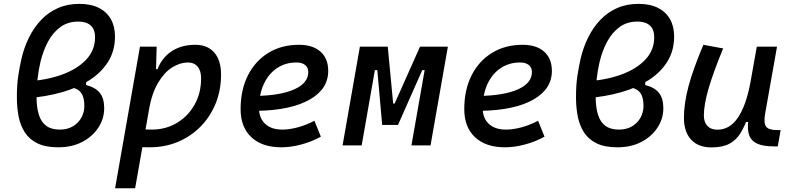

<svg xmlns="http://www.w3.org/2000/svg" viewBox="-20 -762 4142 1006"><path d="M126 -248 116.7 -335.4Q218.3 -340.8 300 -369.4Q381.8 -397.9 429.9 -447.8Q478 -497.6 478 -566.4Q478 -595.7 467.3 -613.8Q456.5 -631.8 436.8 -640.4Q417 -648.9 389.2 -648.9Q335.9 -648.9 296.9 -620.6Q257.8 -592.3 231.9 -544.4Q206.1 -496.6 191.9 -437.5Q181.6 -394.5 176.5 -346.7Q171.4 -298.8 171.4 -256.8Q171.4 -199.2 183.6 -160.6Q195.8 -122.1 222.7 -102.5Q249.5 -83 293 -83Q334 -83 362.8 -100.6Q391.6 -118.2 406.7 -146.2Q421.9 -174.3 421.9 -206.1Q421.9 -240.7 412.8 -262Q403.8 -283.2 383.8 -293.9Q363.8 -304.7 330.6 -307.6L431.2 -345.2V-316.4Q456.1 -310.1 473.9 -299.8Q491.7 -289.6 503.2 -275.1Q514.6 -260.7 520.3 -240.7Q525.9 -220.7 525.9 -194.3Q525.9 -141.1 496.1 -94.5Q466.3 -47.9 412.1 -19Q357.9 9.8 284.7 9.8Q218.3 9.8 175.8 -11.2Q133.3 -32.2 109.9 -68.8Q86.4 -105.5 77.4 -152.6Q68.4 -199.7 68.4 -252Q68.4 -317.9 75.7 -365.2Q83 -412.6 92.3 -453.6Q106.4 -514.6 132.6 -566.9Q158.7 -619.1 196.3 -658.4Q233.9 -697.8 283.7 -719.7Q333.5 -741.7 395.5 -741.7Q456.5 -741.7 498 -720.7Q539.6 -699.7 561 -661.4Q582.5 -623 582.5 -570.8Q582.5 -496.1 546.6 -438.7Q510.7 -381.3 447.8 -341.3Q384.8 -301.3 302.2 -278.1Q219.7 -254.9 126 -248Z M688 224.6H583L713.4 -517.6H800.8L797.4 -395ZM764.2 9.8Q728.5 9.8 693.4 7.1Q658.2 4.4 622.6 -0.5L671.4 -95.2Q703.1 -83 774.9 -83Q848.6 -83 907.2 -118.2Q965.8 -153.3 999.8 -214.1Q1033.7 -274.9 1033.7 -351.6Q1033.7 -391.1 1015.6 -412.8Q997.6 -434.6 964.4 -434.6Q923.8 -434.6 882.8 -409.2Q841.8 -383.8 809.1 -329.6Q776.4 -275.4 760.7 -189.5L779.8 -399.9H822.3L794.4 -362.8Q812 -441.4 866.7 -484.4Q921.4 -527.3 1003.4 -527.3Q1067.4 -527.3 1102.8 -486.6Q1138.2 -445.8 1138.2 -371.1Q1138.2 -289.6 1110.1 -220.2Q1082 -150.9 1031.2 -99.1Q980.5 -47.4 912.4 -18.8Q844.2 9.8 764.2 9.8Z M1458.5 -83Q1497.6 -83 1542 -95.2Q1586.4 -107.4 1627.4 -129.4L1661.1 -45.9Q1613.3 -19.5 1558.6 -4.9Q1503.9 9.8 1454.1 9.8Q1353.5 9.8 1297.1 -43Q1240.7 -95.7 1240.7 -189.9Q1240.7 -291.5 1279.1 -367.2Q1317.4 -442.9 1386.2 -485.1Q1455.1 -527.3 1546.9 -527.3Q1619.1 -527.3 1659.4 -491.2Q1699.7 -455.1 1699.7 -390.6Q1699.7 -294.9 1601.8 -239.7Q1503.9 -184.6 1328.6 -181.2L1318.4 -259.3Q1449.2 -261.2 1522.2 -293.9Q1595.2 -326.7 1595.2 -384.3Q1595.2 -407.7 1579.1 -421.1Q1563 -434.6 1533.2 -434.6Q1475.1 -434.6 1430.9 -404.8Q1386.7 -375 1362.1 -321.3Q1337.4 -267.6 1336.9 -195.8Q1337.4 -142.6 1369.6 -112.8Q1401.9 -83 1458.5 -83Z M2007.3 -107.4 2042 -219.7H2047.9L2180.7 -517.6H2242.2L2220.7 -394.5H2192.4L2065.4 -107.4ZM1774.9 0 1865.7 -517.6H1965.8L1875 0ZM1982.4 -107.4 1957 -394.5H1928.7L1950.2 -517.6H2011.7L2040 -219.7H2043.9L2033.7 -107.4ZM2135.7 0 2226.6 -517.6H2326.7L2235.8 0Z M2630.4 -83Q2669.4 -83 2713.9 -95.2Q2758.3 -107.4 2799.3 -129.4L2833 -45.9Q2785.2 -19.5 2730.5 -4.9Q2675.8 9.8 2626 9.8Q2525.4 9.8 2469 -43Q2412.6 -95.7 2412.6 -189.9Q2412.6 -291.5 2450.9 -367.2Q2489.3 -442.9 2558.1 -485.1Q2627 -527.3 2718.8 -527.3Q2791 -527.3 2831.3 -491.2Q2871.6 -455.1 2871.6 -390.6Q2871.6 -294.9 2773.7 -239.7Q2675.8 -184.6 2500.5 -181.2L2490.2 -259.3Q2621.1 -261.2 2694.1 -293.9Q2767.1 -326.7 2767.1 -384.3Q2767.1 -407.7 2751 -421.1Q2734.9 -434.6 2705.1 -434.6Q2647 -434.6 2602.8 -404.8Q2558.6 -375 2533.9 -321.3Q2509.3 -267.6 2508.8 -195.8Q2509.3 -142.6 2541.5 -112.8Q2573.7 -83 2630.4 -83Z M3055.7 -248 3046.4 -335.4Q3147.9 -340.8 3229.7 -369.4Q3311.5 -397.9 3359.6 -447.8Q3407.7 -497.6 3407.7 -566.4Q3407.7 -595.7 3397 -613.8Q3386.2 -631.8 3366.5 -640.4Q3346.7 -648.9 3318.8 -648.9Q3265.6 -648.9 3226.6 -620.6Q3187.5 -592.3 3161.6 -544.4Q3135.7 -496.6 3121.6 -437.5Q3111.3 -394.5 3106.2 -346.7Q3101.1 -298.8 3101.1 -256.8Q3101.1 -199.2 3113.3 -160.6Q3125.5 -122.1 3152.3 -102.5Q3179.2 -83 3222.7 -83Q3263.7 -83 3292.5 -100.6Q3321.3 -118.2 3336.4 -146.2Q3351.6 -174.3 3351.6 -206.1Q3351.6 -240.7 3342.5 -262Q3333.5 -283.2 3313.5 -293.9Q3293.5 -304.7 3260.3 -307.6L3360.8 -345.2V-316.4Q3385.7 -310.1 3403.6 -299.8Q3421.4 -289.6 3432.9 -275.1Q3444.3 -260.7 3450 -240.7Q3455.6 -220.7 3455.6 -194.3Q3455.6 -141.1 3425.8 -94.5Q3396 -47.9 3341.8 -19Q3287.6 9.8 3214.4 9.8Q3147.9 9.8 3105.5 -11.2Q3063 -32.2 3039.6 -68.8Q3016.1 -105.5 3007.1 -152.6Q2998 -199.7 2998 -252Q2998 -317.9 3005.4 -365.2Q3012.7 -412.6 3022 -453.6Q3036.1 -514.6 3062.3 -566.9Q3088.4 -619.1 3126 -658.4Q3163.6 -697.8 3213.4 -719.7Q3263.2 -741.7 3325.2 -741.7Q3386.2 -741.7 3427.7 -720.7Q3469.2 -699.7 3490.7 -661.4Q3512.2 -623 3512.2 -570.8Q3512.2 -496.1 3476.3 -438.7Q3440.4 -381.3 3377.4 -341.3Q3314.5 -301.3 3231.9 -278.1Q3149.4 -254.9 3055.7 -248Z M3707 10.3Q3638.7 10.3 3601.1 -30.5Q3563.5 -71.3 3563.5 -145Q3563.5 -219.7 3587.6 -310.3Q3611.8 -400.9 3665.5 -527.3L3769 -508.3Q3715.8 -378.9 3691.9 -295.7Q3668 -212.4 3668 -157.2Q3668 -121.6 3686.5 -102.1Q3705.1 -82.5 3738.8 -82.5Q3803.7 -82.5 3846.2 -145.3Q3888.7 -208 3911.1 -325.7L3902.3 -122.6H3870.1L3897.9 -146Q3880.9 -98.1 3858.9 -63Q3836.9 -27.8 3801.5 -8.8Q3766.1 10.3 3707 10.3ZM4032.2 4.9Q3979.5 4.9 3948.2 -9Q3917 -22.9 3905.8 -52.7Q3894.5 -82.5 3900.9 -129.9L3895 -234.9L3945.3 -517.6H4051.3L3988.8 -165.5Q3980.5 -118.7 3993.4 -99.6Q4006.3 -80.6 4049.3 -80.6H4070.3L4055.2 4.9Z"/></svg>

Font: Cascadia Code
Style: Italic
Weight: 400
Italic angle: -10°
Designer: Aaron Bell
Foundry: Saja Typeworks
Version: Version 2407.024